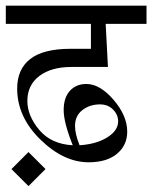

<svg xmlns="http://www.w3.org/2000/svg" viewBox="-20 -586 524 661"><path d="M484.4 -566.4V-503.9H343.8L351.6 -355.5H226.6Q156.2 -355.5 115.2 -324.2Q74.2 -293 74.2 -238.3Q74.2 -187.5 115.2 -138.7Q156.2 -89.8 230.5 -85.9Q199.2 -164.1 199.2 -207Q199.2 -250 220.7 -273.4Q242.2 -296.9 277.3 -296.9Q324.2 -296.9 371.1 -242.2Q418 -187.5 418 -132.8Q418 -85.9 382.8 -56.6Q347.7 -27.3 285.2 -27.3Q199.2 -27.3 119.1 -105.5Q39.1 -183.6 39.1 -281.2Q39.1 -347.7 84 -382.8Q128.9 -418 222.7 -418H293V-503.9H0V-566.4ZM253.9 -85.9Q312.5 -89.8 349.6 -113.3Q386.7 -136.7 386.7 -168Q386.7 -191.4 369.1 -209Q351.6 -226.6 324.2 -226.6Q289.1 -226.6 263.7 -207Q238.3 -187.5 238.3 -152.3Q238.3 -125 253.9 -85.9ZM136.7 -3.9 78.1 54.7 19.5 -3.9 78.1 -62.5Z"/></svg>

Font: 和音 by 宁静之雨，公众号njzyshare
Style: Regular
Weight: 400
Designer: Steve Matteson
Foundry: Ascender Corporation
Version: Version 6.00;June 8, 2018;FontCreator 11.0.0.2388 32-bit